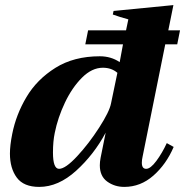

<svg xmlns="http://www.w3.org/2000/svg" viewBox="-20 -724 727 754"><path d="M19 -121Q19 -153 28 -198Q43 -274 84 -343Q125 -412 197.5 -457.5Q270 -503 372 -503Q416 -503 450 -480L463 -550H315L326 -605H475L484 -648Q450 -657 423 -667L426 -681L661 -704L641 -605H687L676 -550H629L540 -109Q537 -96 537 -85Q537 -61 554 -61Q571 -61 594 -92Q617 -123 635 -162L662 -147Q633 -79 582.5 -34.5Q532 10 468 10Q430 10 401 -11Q372 -32 372 -75Q372 -88 375 -104L395 -203Q349 -117 279 -53.5Q209 10 134 10Q73 10 46 -26.5Q19 -63 19 -121ZM416 -318 441 -438Q418 -458 384 -458Q341 -458 302 -419Q263 -380 235 -321Q207 -262 195 -202Q188 -169 188 -125Q188 -61 212 -61Q237 -61 283 -110.5Q329 -160 369.5 -223Q410 -286 416 -318Z"/></svg>

Font: Trirong ExtraBold
Style: Italic
Weight: 800
Italic angle: -12°
Designer: Katatrad Team
Foundry: CadsonDemak
Version: Version 1.001